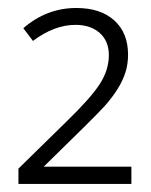

<svg xmlns="http://www.w3.org/2000/svg" viewBox="-20 -744 376 478"><path d="M307.1 -286.1H25.9V-324.2L144 -439.9Q205.1 -499 228 -534.2Q251 -569.3 251 -606.9Q251 -641.6 228.3 -661.9Q205.6 -682.1 168 -682.1Q115.2 -682.1 62 -642.1L38.1 -673.8Q96.2 -724.1 169.9 -724.1Q230.5 -724.1 264.6 -693.1Q298.8 -662.1 298.8 -607.9Q298.8 -585 292.5 -564.5Q286.1 -543.9 272.9 -522.7Q259.8 -501.5 239.5 -478.8Q219.2 -456.1 88.9 -329.1H307.1Z"/></svg>

Font: Zoram GWebM Light
Style: Regular
Weight: 300
Foundry: Ascender Corporation
Version: Version 1.000